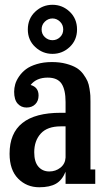

<svg xmlns="http://www.w3.org/2000/svg" viewBox="-20 -768 446 802"><path d="M96.2 -645Q96.2 -689.9 127 -719Q157.7 -748 199.2 -748Q240.7 -748 271.2 -719Q301.8 -689.9 301.8 -645Q301.8 -600.6 271.2 -571.8Q240.7 -543 199.2 -543Q157.7 -543 127 -571.8Q96.2 -600.6 96.2 -645ZM199.2 -690.9Q181.2 -690.9 167.5 -677.7Q153.8 -664.6 153.8 -645Q153.8 -625.5 167.5 -612.8Q181.2 -600.1 199.2 -600.1Q217.3 -600.1 230.7 -612.8Q244.1 -625.5 244.1 -645Q244.1 -664.6 230.5 -677.7Q216.8 -690.9 199.2 -690.9ZM357.9 -344.2V-60.1H377.9V0H253.9V-50.8Q239.7 -15.6 213.9 -0.7Q188 14.2 144 14.2Q91.3 14.2 55.7 -22Q20 -58.1 20 -126Q20 -296.9 233.9 -296.9H253.9V-341.8Q253.9 -393.1 237.1 -418.5Q220.2 -443.8 179.2 -443.8Q132.3 -443.8 107.9 -413.1Q141.1 -403.8 141.1 -369.1Q141.1 -346.2 127.2 -332.5Q113.3 -318.8 90.8 -318.8Q68.4 -318.8 53.7 -335.2Q39.1 -351.6 39.1 -384.8Q39.1 -399.9 43.5 -415.8Q47.9 -431.6 59.6 -448.7Q71.3 -465.8 88.4 -478.8Q105.5 -491.7 133.5 -500.2Q161.6 -508.8 196.8 -508.8Q230 -508.8 256.3 -501.7Q282.7 -494.6 299.3 -484.6Q315.9 -474.6 327.9 -458.3Q339.8 -441.9 345.5 -429Q351.1 -416 354 -397Q356.9 -377.9 357.4 -368.4Q357.9 -358.9 357.9 -344.2ZM186 -51.8Q212.4 -51.8 232.4 -67.6Q252.4 -83.5 253.9 -109.9V-240.2H233.9Q177.7 -240.2 150.4 -210.2Q123 -180.2 123 -131.8Q123 -91.8 140.4 -71.8Q157.7 -51.8 186 -51.8Z"/></svg>

Font: Margherita Bold
Style: Regular
Weight: 700
Designer: James Puckett
Foundry: Dunwich Type Founders
Version: Version 1.008;hotconv 1.0.109;makeotfexe 2.5.65596